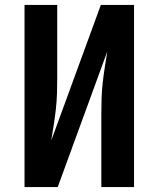

<svg xmlns="http://www.w3.org/2000/svg" viewBox="-20 -755 640 775"><path d="M79 0V-735H211V-441Q211 -409 210 -377.5Q209 -346 205.5 -314.5Q202 -283 197 -251.5Q192 -220 187 -188L387 -735H521V0H389V-294Q389 -326 390 -357.5Q391 -389 394.5 -420.5Q398 -452 403 -483.5Q408 -515 413 -547L213 0Z"/></svg>

Font: Iosevka Curly XBdEx
Style: Regular
Weight: 800
Width: 7
Monospace: yes
Designer: Belleve Invis
Foundry: Belleve Invis
Version: Version 11.1.0; ttfautohint (v1.8.3)